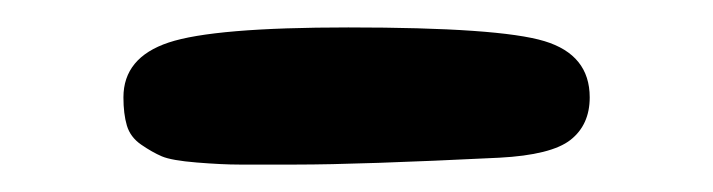

<svg xmlns="http://www.w3.org/2000/svg" viewBox="-20 -770 520 140"><path d="M344 -655Q242 -650 196 -650Q167 -650 154.5 -650Q142 -650 123.5 -651.5Q105 -653 98 -656Q91 -659 83 -664.5Q75 -670 72.5 -678.5Q70 -687 70 -699Q70 -728 103 -739Q136 -750 234 -750Q344 -750 377 -740Q410 -730 410 -699Q410 -679 396 -668Q382 -657 344 -655Z"/></svg>

Font: Sniglet
Style: Regular
Weight: 400
Designer: Haley Fiege
Foundry: Haley Fiege, Pablo Impallari, Brenda Gallo
Version: Version 2.000